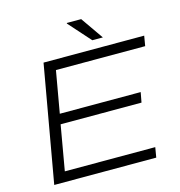

<svg xmlns="http://www.w3.org/2000/svg" viewBox="-124 -979 1023 1089"><g transform="rotate(-15 388.0 -434.5)"><path d="M60 0 181 -686H772L762 -627H238L195 -382H670L659 -323H184L138 -59H669L659 0ZM481 -737 366 -866 367 -869H451L543 -737Z"/></g></svg>

Font: Archivo SemiExpanded ExtraLight
Style: Italic
Weight: 250
Width: 6
Italic angle: -10°
Designer: Hector Gatti
Foundry: Omnibus-Type
Version: Version 2.001